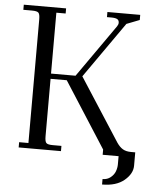

<svg xmlns="http://www.w3.org/2000/svg" viewBox="-57 -750 766 945"><g transform="rotate(5 325.5 -278.0)"><path d="M22 -676.8V-702.1H231V-676.8H185.1V-376H306.2L488.8 -636.2Q495.1 -645.5 495.1 -653.8Q495.1 -666.5 486.1 -671.6Q477.1 -676.8 457 -676.8H435.1V-702.1H597.2V-676.8L533.2 -651.9L339.8 -376L540 -65.9Q554.2 -44.9 570.3 -35.4Q586.4 -25.9 610.8 -25.9H631.8V40Q631.8 79.6 592.3 112.8Q552.7 146 482.9 146V119.1Q506.3 119.1 522.7 105.7Q539.1 92.3 545.4 75Q551.8 57.6 551.8 40V0H473.1V-25.9L265.1 -350.1H185.1V-65.9Q185.1 -41 192.1 -33.4Q199.2 -25.9 224.1 -25.9H267.1V0H58.1V-25.9H104V-637.2Q104 -662.1 96.9 -669.4Q89.8 -676.8 64.9 -676.8Z"/></g></svg>

Font: Dihjauti
Style: Regular
Weight: 400
Designer: T. Christopher White
Version: Version 3.0.0